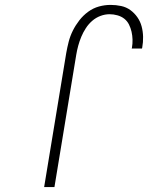

<svg xmlns="http://www.w3.org/2000/svg" viewBox="-20 -763 640 783"><path d="M160 0 250 -546Q254 -569 260 -592.5Q266 -616 277 -638Q288 -660 303.5 -680Q319 -700 339.5 -715Q360 -730 383.5 -736.5Q407 -743 431 -743Q453 -743 474 -738.5Q495 -734 511.5 -722Q528 -710 540 -693Q552 -676 557.5 -655.5Q563 -635 563.5 -613Q564 -591 560 -569L559 -565H517L518 -568Q521 -585 520.5 -601.5Q520 -618 516.5 -633.5Q513 -649 506 -663Q499 -677 487 -686.5Q475 -696 459 -700.5Q443 -705 427 -705Q408 -705 389.5 -698Q371 -691 356 -678Q341 -665 330 -648Q319 -631 311.5 -613Q304 -595 299 -576.5Q294 -558 291 -540L202 0Z"/></svg>

Font: Iosevka XLt Ex Obl
Style: Regular
Weight: 200
Width: 7
Italic angle: -9°
Monospace: yes
Designer: Belleve Invis
Foundry: Belleve Invis
Version: Version 32.5.0; ttfautohint (v1.8.4)